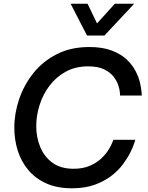

<svg xmlns="http://www.w3.org/2000/svg" viewBox="-20 -1003 797 1033"><path d="M448 -812 360 -983H451L502 -877L598 -983H702L542 -812ZM367 10Q287 10 228.5 -16.5Q170 -43 132 -88.5Q94 -134 75.5 -192.5Q57 -251 57 -316Q57 -393 83 -469.5Q109 -546 159.5 -609.5Q210 -673 285.5 -711.5Q361 -750 460 -750Q532 -750 581.5 -731Q631 -712 662 -682.5Q693 -653 710 -619.5Q727 -586 733.5 -556.5Q740 -527 741.5 -508Q743 -489 743 -489H626Q626 -489 625 -505Q624 -521 616.5 -544Q609 -567 591 -590.5Q573 -614 540 -630Q507 -646 454 -646Q386 -646 334 -617.5Q282 -589 246.5 -542Q211 -495 193 -438Q175 -381 175 -325Q175 -264 196.5 -212Q218 -160 262 -127.5Q306 -95 376 -95Q426 -95 463 -111Q500 -127 524.5 -150Q549 -173 563.5 -196.5Q578 -220 584 -235.5Q590 -251 590 -251H708Q708 -251 702 -232Q696 -213 681.5 -183.5Q667 -154 642.5 -120.5Q618 -87 580 -57.5Q542 -28 489.5 -9Q437 10 367 10Z"/></svg>

Font: Be Vietnam Pro Medium
Style: Italic
Weight: 500
Italic angle: -12°
Designer: Lam Bao, Tony Le, Vietanh Nguyen
Foundry: Yellow Type Foundry
Version: Version 1.002; ttfautohint (v1.8.3)